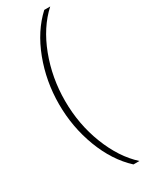

<svg xmlns="http://www.w3.org/2000/svg" viewBox="-248 -830 789 1033"><g transform="rotate(-30 147.0 -313.0)"><path d="M243 167Q156 87 107 -42Q58 -171 58 -313Q58 -455 107 -584Q156 -713 243 -793H280Q193 -714 144 -584.5Q95 -455 95 -313Q95 -167 145.5 -38Q196 91 280 167Z"/></g></svg>

Font: Mona Sans Expanded ExtraLight
Style: Regular
Weight: 200
Width: 7
Designer: Deni Anggara
Foundry: GitHub
Version: Version 1.001;gftools[0.9.33]